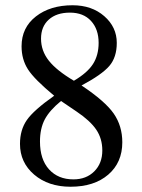

<svg xmlns="http://www.w3.org/2000/svg" viewBox="-20 -696 540 730"><path d="M445 -155Q445 -78 391.5 -32Q338 14 248 14Q164 14 110 -32Q56 -78 56 -149Q56 -202 82 -239.5Q108 -277 186 -332Q111 -394 86.5 -432Q62 -470 62 -520Q62 -591 116.5 -633.5Q171 -676 256 -676Q329 -676 376.5 -634.5Q424 -593 424 -533Q424 -478 395.5 -445Q367 -412 290 -371Q380 -311 412.5 -264Q445 -217 445 -155ZM355 -533Q355 -585 326 -616.5Q297 -648 246 -648Q195 -648 165.5 -621.5Q136 -595 136 -549Q136 -503 165.5 -465.5Q195 -428 261 -389Q312 -419 333.5 -452.5Q355 -486 355 -533ZM271 -272 212 -312Q168 -276 150 -241.5Q132 -207 132 -158Q132 -90 166.5 -52Q201 -14 259 -14Q308 -14 338.5 -44.5Q369 -75 369 -124Q369 -169 346 -203Q323 -237 271 -272Z"/></svg>

Font: STIX
Style: Regular
Weight: 400
Designer: MicroPress Inc., with final additions and corrections provided by Coen Hoffman, Elsevier (retired)
Version: Version 1.1.1